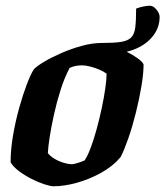

<svg xmlns="http://www.w3.org/2000/svg" viewBox="-20 -650 577 670"><path d="M167 0Q156 0 134.5 -7Q113 -14 89.5 -26Q66 -38 46 -53Q26 -68 17 -84Q17 -128 25.5 -177.5Q34 -227 47 -273.5Q60 -320 73.5 -355.5Q87 -391 98 -408Q108 -419 134 -434.5Q160 -450 194.5 -465Q229 -480 265.5 -490Q302 -500 333 -500Q348 -500 371 -492Q394 -484 418.5 -471.5Q443 -459 460.5 -446.5Q478 -434 481 -425Q481 -394 473.5 -349Q466 -304 454 -256Q442 -208 427.5 -166.5Q413 -125 401 -102Q373 -69 332 -46.5Q291 -24 247.5 -12Q204 0 167 0ZM231 -77Q235 -77 243 -79Q251 -81 259.5 -84Q268 -87 275 -90Q285 -104 296 -133Q307 -162 317 -198.5Q327 -235 335 -272.5Q343 -310 347.5 -342Q352 -374 352 -393Q341 -401 325.5 -407.5Q310 -414 294 -418Q278 -422 266 -422Q255 -422 244.5 -420Q234 -418 223 -413Q205 -379 191.5 -336.5Q178 -294 168.5 -251Q159 -208 153.5 -172.5Q148 -137 147 -116Q154 -106 168.5 -97Q183 -88 200.5 -82.5Q218 -77 231 -77ZM371 -464Q362 -464 352.5 -465.5Q343 -467 333 -470V-500Q376 -500 400.5 -503.5Q425 -507 437 -518.5Q449 -530 452 -554Q455 -578 455 -620Q468 -625 481 -627.5Q494 -630 503 -630Q515 -630 526 -616.5Q537 -603 537 -591Q537 -555 515 -526Q493 -497 455.5 -480.5Q418 -464 371 -464Z"/></svg>

Font: Texturina 12pt ExtraBold
Style: Italic
Weight: 800
Italic angle: -11°
Designer: Guillermo Torres Carreño
Foundry: Omnibus-Type
Version: Version 1.002